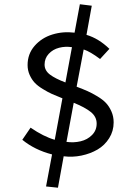

<svg xmlns="http://www.w3.org/2000/svg" viewBox="-20 -771 640 904"><path d="M252.9 112.8 196.8 106.9 225.1 -43.9Q143.6 -64.9 85 -112.8L124 -169.9Q185.1 -127.9 237.8 -112.8L273.9 -308.1Q244.1 -319.8 224.6 -328.6Q205.1 -337.4 181.2 -352.1Q157.2 -366.7 143.3 -381.6Q129.4 -396.5 119.6 -418.2Q109.9 -439.9 109.9 -464.8Q109.9 -517.1 142.8 -554.9Q175.8 -592.8 226.1 -608.4Q276.4 -624 331.1 -617.2L356 -751L412.1 -744.1L387.2 -606.9Q444.8 -589.8 495.1 -541L451.2 -493.2Q404.3 -528.3 374 -538.1L340.8 -362.8Q371.6 -351.1 392.1 -342Q412.6 -333 438.2 -317.6Q463.9 -302.2 479 -286.1Q494.1 -270 504.6 -246.3Q515.1 -222.7 515.1 -194.8Q515.1 -153.8 494.1 -120.4Q473.1 -86.9 439.5 -67.1Q405.8 -47.4 363.8 -38.6Q321.8 -29.8 279.8 -35.2ZM288.1 -382.8 318.8 -548.8Q287.6 -553.7 258.3 -546.1Q229 -538.6 209.5 -517.6Q189.9 -496.6 189.9 -466.8Q189.9 -439 215.1 -419.9Q240.2 -400.9 288.1 -382.8ZM293 -103Q327.1 -98.1 359.4 -105.7Q391.6 -113.3 413.3 -135.3Q435.1 -157.2 435.1 -189Q435.1 -221.7 407.2 -243.9Q379.4 -266.1 327.1 -287.1Z"/></svg>

Font: Office Code Pro D
Style: Regular
Weight: 400
Designer: Nathan Rutzky & Paul D. Hunt
Foundry: Adobe Systems Incorporated
Version: Version 1.004;PS 001.004;hotconv 1.0.70;makeotf.lib2.5.58329